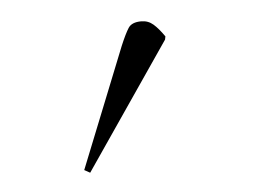

<svg xmlns="http://www.w3.org/2000/svg" viewBox="-31 -804 402 303"><g transform="rotate(-5 170.0 -652.5)"><path d="M101 -537 92 -542 168 -732Q176 -751 181.5 -759.5Q187 -768 202 -768Q213 -768 221 -761Q229 -754 238 -741L237 -736Z"/></g></svg>

Font: Display Extralight
Style: Italic
Weight: 200
Italic angle: -2°
Designer: Latin by Veronika Burian and Jose Scaglione. Greek by Irene Vlachou. Cyrillic by Vera Evstafieva
Foundry: TypeTogether
Version: Version 3.002